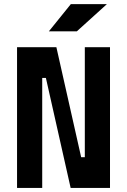

<svg xmlns="http://www.w3.org/2000/svg" viewBox="-20 -926 626 946"><path d="M328.1 0 206.1 -542H188V0H64V-693.4H257.8L379.9 -151.4H397.9V-693.4H522V0ZM220.7 -771.5 329.1 -905.8H506.8L358.4 -771.5Z"/></svg>

Font: Cascadia Mono
Style: Bold
Weight: 700
Monospace: yes
Designer: Aaron Bell
Foundry: Saja Typeworks
Version: Version 2404.023; ttfautohint (v1.8.4)